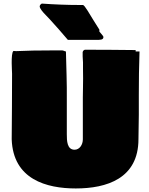

<svg xmlns="http://www.w3.org/2000/svg" viewBox="-20 -1016 828 1065"><path d="M200.2 -980.5C200.2 -969.7 215.8 -950.2 236.3 -929.7L256.8 -908.2C290.7 -870.4 324 -834.1 356.4 -794.9H514.6C534.2 -794.9 553.7 -793.9 553.7 -810.5C553.7 -817.4 538.1 -831.1 531.2 -840.8V-851.6C509 -886.3 487.3 -921.6 465.8 -957C454.1 -975.6 445.3 -987.3 440.4 -988.3H420.9C350.6 -988.3 282.2 -991.2 211.9 -996.1C204.1 -992.2 200.2 -985.4 200.2 -980.5ZM44.9 -243.2C52.7 -20.5 238.3 29.3 400.4 29.3C571.3 29.3 748 -25.4 748 -244.1C748 -288.1 750 -335 750 -378.9V-488.3C750 -566.4 751 -652.3 753.9 -730.5H732.4V-738.3C638.7 -739.3 547.9 -740.2 451.2 -740.2C446.3 -739.3 439.5 -734.4 438.5 -726.6V-703.1C438.5 -691.4 440.4 -680.7 440.4 -669.9V-634.8C442.4 -561.5 438.5 -495.1 439.5 -421.9V-243.2C439.5 -213.9 421.9 -185.5 393.6 -185.5C351.6 -185.5 350.6 -235.4 350.6 -271.5V-461.9C351.6 -554.4 347.7 -641 345.7 -730.5C340.8 -730.5 334 -735.4 326.2 -736.3H259.8C194.3 -736.3 130.9 -735.4 69.3 -732.4C64.5 -732.4 59.6 -733.4 54.7 -733.4C45.9 -726.6 44.9 -695.3 44.9 -667C44.9 -641.6 46.9 -618.2 46.9 -607.4V-601.6C46.9 -479.5 45.9 -363.3 44.9 -243.2Z"/></svg>

Font: Bowlby One SC
Style: Regular
Weight: 400
Width: 1
Version: Version 1.2